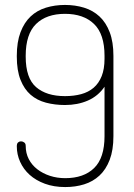

<svg xmlns="http://www.w3.org/2000/svg" viewBox="-20 -751 544 777"><path d="M243 -326Q202 -326 166 -335.5Q130 -345 104 -367.5Q78 -390 63 -428Q48 -466 48 -522V-525Q48 -581 63 -620.5Q78 -660 104 -684.5Q130 -709 166 -720Q202 -731 243 -731Q284 -731 320 -720Q356 -709 382.5 -684.5Q409 -660 424 -620.5Q439 -581 439 -525V-200Q439 -144 424 -104.5Q409 -65 382.5 -40.5Q356 -16 320.5 -5Q285 6 244 6Q198 6 161.5 -7.5Q125 -21 100 -43.5Q75 -66 61.5 -96Q48 -126 48 -159Q48 -170 53 -174.5Q58 -179 65 -179Q72 -179 78 -174.5Q84 -170 84 -161Q84 -131 96.5 -107Q109 -83 131 -66Q153 -49 182 -39.5Q211 -30 244 -30Q319 -30 361 -71Q403 -112 403 -200V-400Q377 -362 335.5 -344Q294 -326 243 -326ZM403 -525Q403 -613 360.5 -654Q318 -695 243 -695Q168 -695 126 -654Q84 -613 84 -525V-522Q84 -435 126 -398.5Q168 -362 243 -362Q279 -362 308.5 -370Q338 -378 359 -396Q380 -414 391.5 -443Q403 -472 403 -513Z"/></svg>

Font: AkaAcidDosis
Style: ExtraLight
Weight: 250
Designer: Edgar Tolentino, Pablo Impallari, Igino Marini, Aka-Acid
Foundry: Edgar Tolentino, Pablo Impallari, Igino Marini, Aka-Acid
Version: Version 1.007